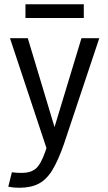

<svg xmlns="http://www.w3.org/2000/svg" viewBox="-20 -680 508 905"><path d="M36 132Q57 135 83 135Q125 135 149 114.5Q173 94 194 33L199 18L27 -500H111L237 -81L364 -500H448L281 0Q254 77 226.5 122Q199 167 162 186Q125 205 71 205Q59 205 47 204Q35 203 19 200ZM100 -660H375V-595H100Z"/></svg>

Font: Epunda Sans
Style: Regular
Weight: 400
Designer: Simon Atzbach
Foundry: typofactur
Version: Version 2.204; ttfautohint (v1.8.4.7-5d5b)